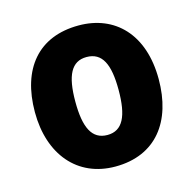

<svg xmlns="http://www.w3.org/2000/svg" viewBox="-88 -649 757 749"><g transform="rotate(-15 290.5 -274.5)"><path d="M540 -276C540 -458 438 -559 292 -559C129 -559 40 -451 40 -276C40 -105 136 10 289 10C454 10 540 -106 540 -276ZM203 -275C203 -381 229 -432 290 -432C353 -432 378 -380 378 -276C378 -171 353 -117 291 -117C228 -117 203 -171 203 -275Z"/></g></svg>

Font: Noto Sans Georgian SemiCondensed Extra
Style: Regular
Weight: 800
Width: 4
Designer: Monotype Design Team
Foundry: Monotype Imaging Inc.
Version: Version 1.901